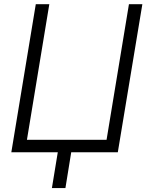

<svg xmlns="http://www.w3.org/2000/svg" viewBox="-20 -748 725 943"><path d="M35.6 0 155.8 -727.5H222.2L112.3 -61.5H503.4L613.3 -727.5H679.2L558.6 0ZM338.4 -53.2 301.3 175.8H234.9L272.5 -53.2Z"/></svg>

Font: Inter Tight Light
Style: Italic
Weight: 300
Italic angle: -9.39999°
Designer: Rasmus Andersson
Foundry: rsms
Version: Version 3.004